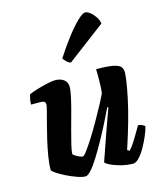

<svg xmlns="http://www.w3.org/2000/svg" viewBox="-117 -869 788 952"><g transform="rotate(-15 277.0 -393.0)"><path d="M204 0Q188 0 162 -9Q136 -18 109.5 -31Q83 -44 64.5 -56.5Q46 -69 44 -75Q44 -106 50.5 -145.5Q57 -185 66.5 -225.5Q76 -266 85.5 -302Q95 -338 101.5 -363Q108 -388 108 -394Q108 -405 102 -409.5Q96 -414 79 -414H34Q34 -428 37 -442Q40 -456 42 -464Q56 -471 83.5 -479.5Q111 -488 138.5 -494Q166 -500 180 -500Q206 -500 224 -487.5Q242 -475 242 -449Q242 -431 234.5 -397Q227 -363 216 -322.5Q205 -282 194 -242Q183 -202 175.5 -170Q168 -138 168 -123Q177 -114 192.5 -106.5Q208 -99 216 -99Q222 -99 238 -120.5Q254 -142 275.5 -176Q297 -210 319 -248.5Q341 -287 359.5 -321.5Q378 -356 388 -378Q391 -404 391.5 -439Q392 -474 391 -500Q447 -500 476 -494.5Q505 -489 515 -478Q525 -467 525 -449Q525 -415 505 -318.5Q485 -222 436 -73L447 -66Q457 -76 470.5 -96Q484 -116 497 -139Q510 -162 520 -178Q529 -178 540.5 -173Q552 -168 554 -163Q549 -142 537 -114.5Q525 -87 510 -60.5Q495 -34 478.5 -17Q462 0 448 0Q418 0 387 -8Q356 -16 334.5 -26.5Q313 -37 310 -44L357 -179Q369 -214 381.5 -248Q394 -282 401 -301L396 -304Q380 -270 359 -229Q338 -188 315.5 -147.5Q293 -107 272 -73.5Q251 -40 233 -20Q215 0 204 0ZM279 -564Q266 -568 256.5 -578Q247 -588 243 -595Q279 -651 312.5 -694Q346 -737 372 -761.5Q398 -786 410 -786Q422 -786 436 -775Q450 -764 461.5 -747Q473 -730 475 -712Z"/></g></svg>

Font: Texturina 72pt 72pt Black
Style: Italic
Weight: 900
Italic angle: -11°
Designer: Guillermo Torres Carreño
Foundry: Omnibus-Type
Version: Version 1.002; ttfautohint (v1.8.3)